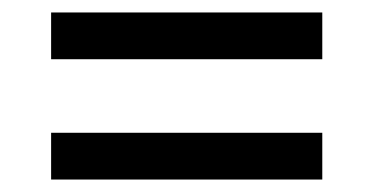

<svg xmlns="http://www.w3.org/2000/svg" viewBox="-20 -511 599 308"><path d="M62 -491H497V-416H62ZM62 -298H497V-223H62Z"/></svg>

Font: Noto Serif ExtraBold
Style: Regular
Weight: 800
Designer: Monotype Design Team
Foundry: Monotype Imaging Inc.
Version: Version 1.001